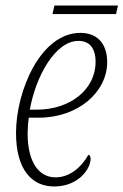

<svg xmlns="http://www.w3.org/2000/svg" viewBox="-20 -665 447 695"><path d="M170 -614H400L407 -645H177ZM176 10C264 10 308 -54 308 -90C308 -98 305 -104 300 -105C277 -63 235 -23 181 -23C120 -23 80 -79 80 -182C80 -198 82 -225 84 -239H120C263 -239 368 -332 368 -440C368 -507 332 -546 271 -546C126 -546 38 -334 38 -184C38 -51 95 10 176 10ZM113 -268H88C109 -388 180 -517 264 -517C303 -517 326 -492 326 -441C326 -341 234 -268 113 -268Z"/></svg>

Font: Noto Serif Condensed ExtraLight
Style: Italic
Weight: 200
Width: 3
Italic angle: -12°
Designer: Monotype Design Team
Foundry: Monotype Imaging Inc.
Version: Version 2.013